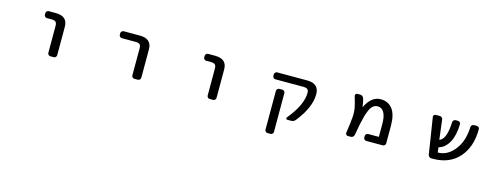

<svg xmlns="http://www.w3.org/2000/svg" viewBox="-20 -1344 6039 2328"><g transform="rotate(15 3000.0 -180.0)"><path d="M387.7 -458Q374 -458 363.8 -468.3Q353.5 -478.5 353.5 -492.2V-509.8Q353.5 -524.4 363.8 -534.7Q374 -544.9 387.7 -544.9H476.6Q626 -544.9 625 -410.2V-56.6Q625 -42 614.7 -31.7Q604.5 -21.5 590.8 -21.5H547.9Q534.2 -21.5 523.9 -31.7Q513.7 -42 513.7 -56.6V-394.5Q513.7 -429.7 498.5 -443.8Q483.4 -458 445.3 -458Z M1329.1 -458Q1314.5 -458 1304.2 -468.3Q1293.9 -478.5 1293.9 -492.2V-509.8Q1293.9 -524.4 1304.2 -534.7Q1314.5 -544.9 1329.1 -544.9H1531.2Q1681.6 -544.9 1680.7 -410.2V-56.6Q1680.7 -42 1670.4 -31.7Q1660.2 -21.5 1645.5 -21.5H1602.5Q1588.9 -21.5 1578.6 -31.7Q1568.4 -42 1568.4 -56.6V-394.5Q1568.4 -430.7 1553.2 -444.3Q1538.1 -458 1500 -458Z M2387.7 -458Q2374 -458 2363.8 -468.3Q2353.5 -478.5 2353.5 -492.2V-509.8Q2353.5 -524.4 2363.8 -534.7Q2374 -544.9 2387.7 -544.9H2476.6Q2626 -544.9 2625 -410.2V-56.6Q2625 -42 2614.7 -31.7Q2604.5 -21.5 2590.8 -21.5H2547.9Q2534.2 -21.5 2523.9 -31.7Q2513.7 -42 2513.7 -56.6V-394.5Q2513.7 -429.7 2498.5 -443.8Q2483.4 -458 2445.3 -458Z M3781.2 -410.2Q3781.2 -245.1 3625 -48.8Q3604.5 -21.5 3568.4 -21.5H3521.5Q3511.7 -21.5 3507.3 -30.8Q3502.9 -40 3509.8 -47.9Q3674.8 -247.1 3674.8 -400.4Q3674.8 -431.6 3659.2 -444.8Q3643.6 -458 3606.4 -458H3255.9Q3242.2 -458 3231.9 -468.3Q3221.7 -478.5 3221.7 -492.2V-509.8Q3221.7 -524.4 3231.9 -534.7Q3242.2 -544.9 3255.9 -544.9H3631.8Q3781.2 -544.9 3781.2 -410.2ZM3332 196.3Q3318.4 196.3 3308.1 186Q3297.9 175.8 3297.9 162.1V-324.2Q3297.9 -337.9 3308.1 -348.1Q3318.4 -358.4 3332 -358.4H3369.1Q3383.8 -358.4 3394 -348.1Q3404.3 -337.9 3404.3 -324.2V162.1Q3404.3 175.8 3394 186Q3383.8 196.3 3369.1 196.3Z M4363.3 -407.2Q4363.3 -406.2 4364.3 -406.2Q4365.2 -406.2 4365.2 -407.2Q4402.3 -481.4 4446.3 -516.6Q4494.1 -555.7 4552.7 -555.7Q4648.4 -555.7 4701.7 -486.3Q4754.9 -417 4754.9 -278.3V-56.6Q4754.9 -42 4744.6 -31.7Q4734.4 -21.5 4719.7 -21.5H4514.6Q4500 -21.5 4489.7 -31.7Q4479.5 -42 4479.5 -56.6V-74.2Q4479.5 -87.9 4489.7 -98.1Q4500 -108.4 4514.6 -108.4H4643.6Q4648.4 -108.4 4648.4 -113.3V-268.6Q4648.4 -367.2 4619.6 -415Q4590.8 -462.9 4541 -462.9Q4499 -462.9 4469.2 -430.2Q4439.5 -397.5 4411.1 -300.8Q4386.7 -212.9 4360.4 -55.7Q4357.4 -41 4346.2 -31.2Q4335 -21.5 4319.3 -21.5H4282.2Q4269.5 -21.5 4260.3 -31.7Q4251 -42 4253.9 -55.7Q4275.4 -199.2 4278.3 -253.9Q4280.3 -272.5 4280.3 -290Q4280.3 -332 4274.4 -369.1Q4266.6 -414.1 4237.3 -511.7Q4236.3 -515.6 4236.3 -519.5Q4236.3 -527.3 4241.2 -534.2Q4249 -544.9 4262.7 -544.9H4297.9Q4313.5 -544.9 4326.2 -535.6Q4338.9 -526.4 4342.8 -511.7Q4358.4 -460.9 4363.3 -407.2Z M5760.7 -544.9Q5775.4 -544.9 5786.1 -535.2Q5794.9 -525.4 5794.9 -511.7Q5794.9 -291 5676.8 -156.2Q5557.6 -21.5 5350.6 -21.5H5329.1Q5314.5 -21.5 5303.2 -31.2Q5292 -41 5289.1 -55.7L5217.8 -510.7Q5216.8 -513.7 5216.8 -515.6Q5216.8 -526.4 5223.6 -534.2Q5233.4 -544.9 5247.1 -544.9H5295.9Q5310.5 -544.9 5321.8 -535.2Q5333 -525.4 5335 -510.7L5365.2 -266.6Q5366.2 -262.7 5370.1 -264.6Q5453.1 -299.8 5460 -510.7Q5460.9 -524.4 5471.2 -534.7Q5481.4 -544.9 5495.1 -544.9H5524.4Q5539.1 -544.9 5549.3 -534.7Q5559.6 -524.4 5558.6 -509.8Q5554.7 -369.1 5509.8 -286.1Q5460.9 -196.3 5382.8 -174.8Q5378.9 -173.8 5379.9 -169.9Q5380.9 -161.1 5382.8 -142.6Q5384.8 -124 5385.7 -114.3Q5386.7 -110.4 5390.6 -110.4Q5513.7 -112.3 5600.6 -228.5Q5682.6 -335.9 5689.5 -510.7Q5690.4 -524.4 5700.7 -534.7Q5710.9 -544.9 5725.6 -544.9Z"/></g></svg>

Font: Gen Jyuu Gothic L Monospace Medium
Style: Regular
Weight: 500
Designer: [Source Han Sans]
Ryoko NISHIZUKA  (kana & ideographs); Paul D. Hunt (Latin, Greek & Cyrillic); Wenlong ZHANG  (bopomofo
Version: Version 1.002.20150607